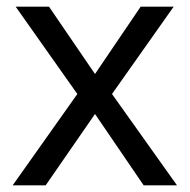

<svg xmlns="http://www.w3.org/2000/svg" viewBox="-20 -556 569 576"><path d="M212 -274 27 -536H127L265 -334L402 -536H501L316 -274L511 0H411L265 -214L117 0H18Z"/></svg>

Font: hextamil15
Style: Book
Weight: 400
Designer: Jelle Bosma - Monotype Design Team
Foundry: Monotype Imaging Inc.
Version: Version 2.003